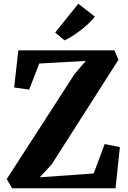

<svg xmlns="http://www.w3.org/2000/svg" viewBox="-20 -1017 692 1037"><path d="M45.5 0 16.5 -50 383 -617.5 443.5 -688 192 -674 137.5 -533 56.5 -544.5 79 -745H597.5L620 -694.5L259 -129L195 -59.5L486 -80L545.5 -239L627.5 -222.5L604 0ZM328.5 -799 278 -841 403 -997 492 -927.5Q477 -907.5 457 -888.8Q437 -870 415 -853.2Q393 -836.5 371.2 -822.5Q349.5 -808.5 329 -799Z"/></svg>

Font: Merriweather 36pt ExtraBold
Style: Regular
Weight: 800
Designer: Eben Sorkin
Foundry: Eben Sorkin
Version: Version 2.100